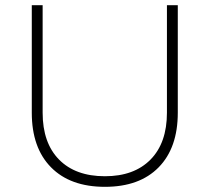

<svg xmlns="http://www.w3.org/2000/svg" viewBox="-20 -719 810 743"><path d="M386 -37Q499 -37 562.5 -101.5Q626 -166 626 -283V-699H668V-283Q668 -147 594 -71.5Q520 4 386 4Q252 4 177.5 -71.5Q103 -147 103 -283V-699H145V-283Q145 -166 208.5 -101.5Q272 -37 386 -37Z"/></svg>

Font: Argentum Sans ExtraLight
Style: Regular
Weight: 275
Designer: Julieta Ulanovsky (Modified by Cristiano Sobral)
Foundry: Julieta Ulanovsky
Version: Version 1.000; ttfautohint (v1.5.65-e2d9)